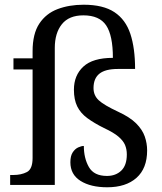

<svg xmlns="http://www.w3.org/2000/svg" viewBox="-20 -783 687 813"><path d="M434 10Q364 10 321 -17Q278 -44 278 -96Q278 -123 288 -138Q298 -153 311.5 -159Q325 -165 335 -165Q335 -113 356.5 -75.5Q378 -38 433 -38Q470 -38 493.5 -60.5Q517 -83 517 -129Q517 -151 509.5 -169Q502 -187 481.5 -204.5Q461 -222 420 -241Q378 -262 349.5 -283Q321 -304 307 -332.5Q293 -361 293 -403Q293 -464 333 -501Q373 -538 458 -538Q458 -633 429.5 -675.5Q401 -718 333 -718Q272 -718 242 -680.5Q212 -643 212 -580V0H23V-42H36Q70 -42 94 -54.5Q118 -67 118 -114V-489H37V-536H118V-566Q118 -640 146.5 -683Q175 -726 224 -744.5Q273 -763 334 -763Q417 -763 464.5 -731.5Q512 -700 532 -639.5Q552 -579 552 -491H479Q426 -491 401 -471Q376 -451 376 -410Q376 -379 398 -358.5Q420 -338 480 -310Q530 -287 556.5 -260.5Q583 -234 593 -205Q603 -176 603 -146Q603 -70 558 -30Q513 10 434 10Z"/></svg>

Font: Noto Serif Grantha
Style: Regular
Weight: 400
Designer: Monotype Design Team
Foundry: Monotype Imaging Inc.
Version: Version 2.004; ttfautohint (v1.8.4.7-5d5b)